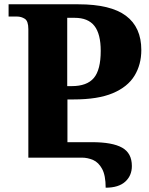

<svg xmlns="http://www.w3.org/2000/svg" viewBox="-20 -734 692 894"><path d="M472 140Q472 83 455.5 52.5Q439 22 413.5 11Q388 0 361 0H112V-598Q112 -636 95.5 -646.5Q79 -657 59 -657H20V-714H345Q495 -714 566.5 -660.5Q638 -607 638 -501Q638 -433 606 -381Q574 -329 505 -300Q436 -271 323 -271H294V-72H408Q503 -72 548.5 -46.5Q594 -21 594 39Q594 84 563 112Q532 140 472 140ZM293 -333H314Q385 -333 417 -371Q449 -409 449 -497Q449 -576 419.5 -613.5Q390 -651 328 -651H293Z"/></svg>

Font: Noto Serif Georgian ExtraBold
Style: Regular
Weight: 800
Designer: Monotype Design Team, Akaki Razmadze
Foundry: Google LLC
Version: Version 2.003; ttfautohint (v1.8.4.7-5d5b)